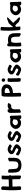

<svg xmlns="http://www.w3.org/2000/svg" viewBox="3113 -3910 811 7077"><g transform="rotate(-90 3518.5 -371.5)"><path d="M44 -386C44 -286 45 -202 51 -111C54 -80 58 -52 58 -22V-14L64 -10C96 12 170 9 189 -28L191 -32V-36C183 -129 179 -211 179 -315H191C205 -315 240 -318 252 -318H292C317 -318 339 -320 361 -320H391C402 -320 414 -321 425 -322H432C435 -322 436 -322 443 -323H448C449 -311 450 -295 450 -281V-249C450 -241 450 -232 451 -222V-103C451 -83 452 -71 452 -56V-49L476 -30C489 -21 506 -4 537 -4C559 -4 574 -12 586 -21V-61C587 -68 587 -75 587 -81V-99C587 -117 586 -129 586 -146V-208C586 -228 585 -249 585 -267V-289C585 -298 578 -371 583 -373C614 -389 604 -432 580 -442L579 -464V-596C580 -613 580 -632 582 -646L585 -660V-661C586 -674 586 -686 585 -699L584 -710L574 -712C543 -721 502 -722 471 -714L469 -713L451 -702C445 -666 444 -625 444 -584V-537C444 -522 444 -508 445 -491C445 -483 445 -475 446 -465C446 -465 445 -465 443 -462C440 -461 438 -460 435 -460H434C420 -459 412 -455 404 -454H365C340 -454 317 -453 292 -453C261 -453 220 -450 191 -450H189C188 -450 182 -452 179 -452C180 -533 188 -603 191 -682C191 -692 186 -696 179 -701L152 -725C127 -747 76 -720 70 -718L61 -715L60 -705C54 -596 44 -505 44 -386Z M692 -310C692 -267 702 -228 702 -192V-190C711 -106 746 -49 814 -19C840 -8 868 3 901 7H903C906 7 908 8 916 8C929 11 951 14 968 14C977 14 983 13 988 13H989C1030 10 1069 4 1101 -9C1163 -28 1200 -76 1222 -132C1231 -154 1236 -181 1236 -211C1239 -232 1239 -255 1240 -279V-397C1240 -408 1241 -417 1241 -430C1242 -442 1242 -461 1228 -473L1224 -477H1218C1168 -478 1139 -454 1111 -440V-351C1111 -345 1111 -341 1110 -338V-312C1110 -292 1108 -278 1107 -257L1106 -238C1105 -231 1105 -224 1104 -220V-219C1099 -167 1079 -135 1044 -116C1028 -109 1011 -106 985 -102C981 -102 975 -101 972 -101C972 -101 970 -102 965 -102L954 -104H953C923 -104 901 -113 882 -125H881C861 -136 845 -154 838 -182C834 -205 833 -234 829 -261L827 -280C823 -308 821 -342 821 -375V-438C814 -444 810 -448 802 -456L794 -464C765 -493 716 -474 693 -464L692 -427Z M1330 -97 1335 -92C1382 -53 1441 -26 1505 -9V-8H1506C1525 -4 1551 4 1577 0C1604 -3 1629 -20 1645 -32C1672 -51 1700 -75 1718 -104C1727 -120 1735 -134 1737 -155V-158C1741 -199 1709 -224 1682 -241C1666 -253 1646 -264 1630 -274L1629 -275H1628C1612 -283 1598 -289 1583 -295C1538 -314 1500 -320 1500 -354V-355C1498 -367 1507 -372 1526 -380L1527 -381H1528C1535 -385 1544 -389 1556 -389C1572 -389 1581 -383 1599 -375C1619 -364 1646 -355 1669 -340C1684 -347 1694 -354 1706 -362C1733 -376 1738 -413 1720 -437C1707 -441 1699 -447 1682 -454C1646 -470 1612 -492 1559 -495H1558C1530 -495 1505 -489 1485 -480C1459 -469 1435 -460 1414 -437C1385 -411 1372 -374 1375 -341C1377 -311 1395 -287 1418 -270C1456 -238 1516 -224 1550 -204V-203H1551C1569 -194 1586 -175 1604 -163C1604 -161 1597 -150 1591 -144V-143C1583 -132 1577 -124 1567 -114C1557 -104 1555 -100 1547 -102C1536 -104 1523 -110 1508 -114C1484 -123 1459 -134 1430 -154C1416 -164 1404 -174 1394 -184L1389 -185C1355 -193 1340 -167 1335 -147C1331 -131 1331 -114 1330 -103Z M1819 -97 1824 -92C1871 -53 1930 -26 1994 -9V-8H1995C2014 -4 2040 4 2066 0C2093 -3 2118 -20 2134 -32C2161 -51 2189 -75 2207 -104C2216 -120 2224 -134 2226 -155V-158C2230 -199 2198 -224 2171 -241C2155 -253 2135 -264 2119 -274L2118 -275H2117C2101 -283 2087 -289 2072 -295C2027 -314 1989 -320 1989 -354V-355C1987 -367 1996 -372 2015 -380L2016 -381H2017C2024 -385 2033 -389 2045 -389C2061 -389 2070 -383 2088 -375C2108 -364 2135 -355 2158 -340C2173 -347 2183 -354 2195 -362C2222 -376 2227 -413 2209 -437C2196 -441 2188 -447 2171 -454C2135 -470 2101 -492 2048 -495H2047C2019 -495 1994 -489 1974 -480C1948 -469 1924 -460 1903 -437C1874 -411 1861 -374 1864 -341C1866 -311 1884 -287 1907 -270C1945 -238 2005 -224 2039 -204V-203H2040C2058 -194 2075 -175 2093 -163C2093 -161 2086 -150 2080 -144V-143C2072 -132 2066 -124 2056 -114C2046 -104 2044 -100 2036 -102C2025 -104 2012 -110 1997 -114C1973 -123 1948 -134 1919 -154C1905 -164 1893 -174 1883 -184L1878 -185C1844 -193 1829 -167 1824 -147C1820 -131 1820 -114 1819 -103Z M2315 -140C2327 -107 2344 -80 2371 -57C2411 -25 2451 -2 2519 0C2580 0 2639 -24 2672 -57C2673 -48 2674 -38 2674 -25V-16L2696 -3C2731 17 2779 8 2804 -10L2803 -43C2802 -55 2802 -66 2801 -78L2800 -101C2800 -115 2798 -132 2797 -152C2795 -195 2794 -212 2794 -255C2794 -292 2794 -317 2792 -352C2792 -367 2789 -384 2779 -397C2762 -421 2726 -411 2710 -408L2698 -405V-393H2697C2660 -399 2603 -401 2567 -402C2520 -402 2472 -399 2436 -381C2398 -363 2376 -342 2348 -307C2312 -261 2291 -208 2315 -140ZM2439 -214V-221C2443 -234 2449 -247 2462 -262C2490 -297 2501 -306 2551 -313C2561 -313 2575 -313 2578 -312H2580C2598 -309 2633 -298 2646 -290C2652 -286 2655 -279 2659 -263C2657 -238 2653 -204 2648 -181C2645 -169 2631 -149 2622 -143C2606 -131 2579 -118 2551 -118H2543C2505 -120 2496 -125 2471 -146C2454 -161 2439 -185 2439 -214Z M2897 -426C2894 -400 2898 -383 2898 -366V-206C2899 -184 2900 -165 2900 -143C2900 -126 2901 -108 2901 -94V-93C2902 -85 2900 -74 2899 -63V-29C2911 -20 2926 -13 2949 -13C2964 -13 2978 -18 2987 -25L2998 -34C3008 -41 3021 -49 3031 -56V-63C3031 -78 3030 -95 3030 -109C3030 -119 3030 -129 3029 -140C3029 -154 3027 -164 3027 -176V-223C3028 -235 3028 -247 3028 -256V-258L3027 -260V-269C3035 -283 3038 -305 3045 -312C3056 -335 3074 -358 3105 -364C3136 -367 3160 -363 3174 -363H3180C3187 -368 3192 -374 3200 -380H3201C3210 -387 3217 -394 3224 -402C3237 -415 3251 -434 3257 -456V-460C3251 -491 3204 -490 3193 -492H3192C3116 -504 3057 -474 3021 -431C3024 -444 3028 -459 3033 -470L3028 -477C3015 -495 2977 -506 2948 -493L2947 -492L2945 -491C2925 -476 2907 -455 2898 -429L2897 -427Z M3493 -438C3493 -407 3494 -385 3494 -356C3494 -329 3495 -299 3495 -272C3495 -241 3496 -211 3497 -180C3497 -138 3499 -73 3500 -32V-26L3503 -22C3513 -10 3520 -12 3522 -10C3536 4 3561 2 3578 1H3579C3604 -2 3620 -15 3625 -19L3635 -21V-44C3634 -81 3631 -140 3631 -176C3631 -207 3630 -236 3630 -266C3630 -276 3629 -286 3629 -298C3638 -298 3647 -299 3656 -300C3783 -314 3912 -354 3943 -483C3944 -489 3944 -494 3944 -498C3964 -588 3923 -655 3858 -687C3833 -701 3800 -715 3765 -719C3756 -720 3745 -721 3735 -722H3701C3671 -723 3646 -722 3619 -720L3601 -719C3596 -718 3588 -718 3579 -717H3529C3508 -691 3498 -658 3498 -615C3497 -601 3496 -575 3496 -559C3496 -518 3493 -483 3493 -438ZM3628 -419V-428C3628 -452 3628 -463 3629 -484L3630 -511V-531C3630 -539 3628 -600 3637 -600C3654 -602 3668 -604 3685 -604C3688 -604 3696 -603 3705 -602H3707C3734 -602 3751 -596 3769 -587C3797 -573 3814 -562 3814 -530C3814 -518 3804 -492 3798 -481C3789 -469 3771 -457 3752 -446C3725 -432 3674 -417 3634 -415C3633 -416 3633 -417 3628 -419Z M4038 -371C4038 -351 4039 -314 4039 -295C4039 -288 4039 -282 4040 -273C4040 -268 4040 -261 4041 -253V-170C4041 -162 4041 -154 4042 -144C4042 -130 4044 -104 4044 -91V-90C4045 -80 4046 -66 4046 -57V-50L4061 -40C4061 -39 4063 -36 4063 -33V-25C4078 -17 4096 -10 4118 -10C4142 -10 4159 -17 4175 -25V-41C4175 -51 4177 -60 4177 -72V-87C4177 -99 4176 -110 4175 -122L4174 -145V-146C4173 -155 4172 -162 4172 -168V-221C4172 -236 4171 -254 4171 -267V-289C4169 -314 4169 -354 4169 -382C4169 -396 4170 -413 4170 -427C4171 -437 4174 -456 4174 -471V-479L4167 -484C4138 -503 4085 -505 4051 -488L4043 -484V-466C4043 -463 4042 -457 4042 -448C4039 -426 4038 -397 4038 -371ZM4042 -652C4042 -617 4071 -587 4106 -586H4115C4147 -590 4170 -619 4170 -651C4170 -686 4140 -716 4105 -716C4070 -716 4042 -687 4042 -652Z M4268 -97 4273 -92C4320 -53 4379 -26 4443 -9V-8H4444C4463 -4 4489 4 4515 0C4542 -3 4567 -20 4583 -32C4610 -51 4638 -75 4656 -104C4665 -120 4673 -134 4675 -155V-158C4679 -199 4647 -224 4620 -241C4604 -253 4584 -264 4568 -274L4567 -275H4566C4550 -283 4536 -289 4521 -295C4476 -314 4438 -320 4438 -354V-355C4436 -367 4445 -372 4464 -380L4465 -381H4466C4473 -385 4482 -389 4494 -389C4510 -389 4519 -383 4537 -375C4557 -364 4584 -355 4607 -340C4622 -347 4632 -354 4644 -362C4671 -376 4676 -413 4658 -437C4645 -441 4637 -447 4620 -454C4584 -470 4550 -492 4497 -495H4496C4468 -495 4443 -489 4423 -480C4397 -469 4373 -460 4352 -437C4323 -411 4310 -374 4313 -341C4315 -311 4333 -287 4356 -270C4394 -238 4454 -224 4488 -204V-203H4489C4507 -194 4524 -175 4542 -163C4542 -161 4535 -150 4529 -144V-143C4521 -132 4515 -124 4505 -114C4495 -104 4493 -100 4485 -102C4474 -104 4461 -110 4446 -114C4422 -123 4397 -134 4368 -154C4354 -164 4342 -174 4332 -184L4327 -185C4293 -193 4278 -167 4273 -147C4269 -131 4269 -114 4268 -103Z M4764 -140C4776 -107 4793 -80 4820 -57C4860 -25 4900 -2 4968 0C5029 0 5088 -24 5121 -57C5122 -48 5123 -38 5123 -25V-16L5145 -3C5180 17 5228 8 5253 -10L5252 -43C5251 -55 5251 -66 5250 -78L5249 -101C5249 -115 5247 -132 5246 -152C5244 -195 5243 -212 5243 -255C5243 -292 5243 -317 5241 -352C5241 -367 5238 -384 5228 -397C5211 -421 5175 -411 5159 -408L5147 -405V-393H5146C5109 -399 5052 -401 5016 -402C4969 -402 4921 -399 4885 -381C4847 -363 4825 -342 4797 -307C4761 -261 4740 -208 4764 -140ZM4888 -214V-221C4892 -234 4898 -247 4911 -262C4939 -297 4950 -306 5000 -313C5010 -313 5024 -313 5027 -312H5029C5047 -309 5082 -298 5095 -290C5101 -286 5104 -279 5108 -263C5106 -238 5102 -204 5097 -181C5094 -169 5080 -149 5071 -143C5055 -131 5028 -118 5000 -118H4992C4954 -120 4945 -125 4920 -146C4903 -161 4888 -185 4888 -214Z M5343 -136C5343 -89 5345 -43 5355 -5L5377 5C5382 8 5390 12 5402 9C5425 7 5456 0 5474 -3L5489 -5L5487 -20C5486 -28 5485 -35 5485 -41V-42C5482 -85 5479 -129 5478 -172V-182C5479 -187 5479 -193 5479 -196C5479 -206 5480 -217 5480 -229V-232L5481 -235V-248C5481 -249 5482 -258 5482 -258C5486 -303 5492 -345 5517 -359C5539 -365 5562 -370 5588 -370C5597 -370 5602 -370 5609 -368H5610L5625 -365C5648 -361 5661 -352 5672 -338C5689 -311 5702 -271 5702 -220V-218C5703 -210 5703 -201 5703 -193C5703 -172 5704 -153 5704 -134V-132C5705 -127 5705 -121 5705 -115C5705 -109 5705 -102 5704 -97V-68L5741 -40C5754 -31 5771 -13 5804 -15H5817L5821 -18C5843 -33 5834 -61 5833 -74V-115C5834 -122 5834 -129 5834 -134V-149C5834 -166 5833 -181 5832 -199V-241C5832 -309 5816 -364 5787 -407C5764 -440 5729 -459 5686 -471V-472H5685C5658 -478 5626 -485 5589 -485C5579 -485 5571 -484 5564 -484C5533 -483 5503 -477 5479 -470C5473 -469 5467 -466 5461 -462C5461 -469 5463 -473 5465 -479L5457 -486C5446 -495 5429 -509 5405 -512C5381 -517 5363 -501 5360 -483C5356 -475 5350 -462 5347 -450V-361C5347 -334 5348 -310 5348 -283V-265L5347 -256V-255C5347 -242 5345 -227 5345 -211V-191C5345 -174 5343 -155 5343 -136Z M5925 -457C5926 -443 5926 -429 5926 -414V-377C5926 -366 5926 -355 5927 -342C5927 -284 5933 -235 5937 -182C5939 -157 5943 -133 5943 -110C5943 -89 5947 -66 5947 -49C5955 -41 5965 -36 5976 -31H5978C6013 -15 6048 -26 6076 -35L6078 -32C6081 -47 6076 -57 6076 -63C6076 -84 6072 -105 6072 -122C6072 -139 6070 -159 6069 -175L6068 -185C6072 -186 6075 -188 6080 -193C6087 -200 6090 -204 6094 -207C6105 -208 6116 -209 6126 -211C6147 -188 6172 -169 6192 -149C6208 -128 6222 -108 6242 -87L6244 -88C6253 -85 6260 -82 6270 -79C6297 -66 6321 -55 6348 -42C6375 -34 6411 -42 6419 -55L6423 -69C6406 -86 6390 -103 6374 -122L6357 -143C6352 -145 6345 -149 6339 -152V-153C6328 -164 6317 -174 6309 -185L6297 -203C6292 -208 6286 -215 6277 -227C6260 -244 6234 -264 6219 -278C6218 -279 6219 -281 6215 -290C6259 -340 6307 -387 6358 -430C6376 -446 6390 -463 6405 -478C6418 -492 6411 -510 6408 -516L6406 -514L6401 -516C6380 -526 6360 -514 6352 -511C6332 -504 6310 -492 6291 -487C6264 -480 6236 -468 6210 -459L6193 -445C6174 -426 6149 -402 6130 -378C6112 -355 6097 -331 6078 -312H6077L6059 -294C6057 -312 6056 -334 6056 -355V-388C6055 -398 6055 -410 6055 -424V-516C6055 -585 6060 -650 6062 -718C6062 -725 6062 -735 6067 -737L6058 -743C6039 -753 5999 -763 5961 -753H5938C5935 -740 5932 -727 5932 -709C5930 -642 5925 -575 5925 -505Z M6505 -140C6517 -107 6534 -80 6561 -57C6601 -25 6641 -2 6709 0C6770 0 6829 -24 6862 -57C6863 -48 6864 -38 6864 -25V-16L6886 -3C6921 17 6969 8 6994 -10L6993 -43C6992 -55 6992 -66 6991 -78L6990 -101C6990 -115 6988 -132 6987 -152C6985 -195 6984 -212 6984 -255C6984 -292 6984 -317 6982 -352C6982 -367 6979 -384 6969 -397C6952 -421 6916 -411 6900 -408L6888 -405V-393H6887C6850 -399 6793 -401 6757 -402C6710 -402 6662 -399 6626 -381C6588 -363 6566 -342 6538 -307C6502 -261 6481 -208 6505 -140ZM6629 -214V-221C6633 -234 6639 -247 6652 -262C6680 -297 6691 -306 6741 -313C6751 -313 6765 -313 6768 -312H6770C6788 -309 6823 -298 6836 -290C6842 -286 6845 -279 6849 -263C6847 -238 6843 -204 6838 -181C6835 -169 6821 -149 6812 -143C6796 -131 6769 -118 6741 -118H6733C6695 -120 6686 -125 6661 -146C6644 -161 6629 -185 6629 -214Z"/></g></svg>

Font: Hussar Pisanka
Style: Bd
Weight: 700
Designer: Robert Jablonski
Foundry: Cannot Into Space Fonts
Version: Version 1.070